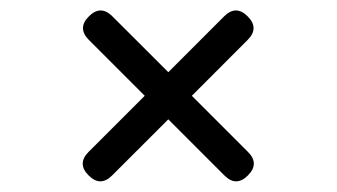

<svg xmlns="http://www.w3.org/2000/svg" viewBox="-20 -414 642 366"><path d="M149.4 -337.9Q127 -360.4 149.4 -382.8Q171.9 -405.3 194.3 -382.8L300.8 -276.4L407.2 -382.8Q429.7 -405.3 452.1 -382.8Q474.6 -360.4 452.1 -337.9L345.7 -231.4L452.6 -124.5Q475.1 -102.1 452.6 -79.6Q430.2 -57.1 407.7 -79.6L300.8 -186.5L193.8 -79.6Q171.4 -57.1 148.9 -79.6Q126.5 -102.1 148.9 -124.5L255.9 -231.4Z"/></svg>

Font: Erica Type
Style: Regular
Weight: 400
Designer: Peter Wiegel
Foundry: Peter Wiegel
Version: Version 1.000 2010 initial release